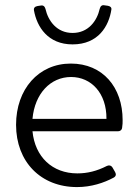

<svg xmlns="http://www.w3.org/2000/svg" viewBox="-20 -720 539 753"><path d="M264.6 -545.9C365.2 -545.9 407.2 -617.2 417 -683.6C418 -690.4 413.1 -695.3 403.3 -697.3L389.6 -699.2C379.9 -701.2 374 -696.3 371.1 -685.5C360.4 -637.7 326.2 -590.8 264.6 -590.8C203.1 -590.8 168.9 -637.7 158.2 -685.5C155.3 -695.3 149.4 -700.2 139.6 -698.2L127 -696.3C117.2 -694.3 111.3 -689.5 113.3 -678.7C125 -614.3 168 -545.9 264.6 -545.9ZM460.9 -249C460.9 -377.9 382.8 -470.7 257.8 -470.7C130.9 -470.7 43 -370.1 43 -230.5C43 -85.9 139.6 13.7 282.2 13.7C337.9 13.7 387.7 -2.9 425.8 -23.4C434.6 -28.3 436.5 -36.1 431.6 -44.9L420.9 -63.5C416 -71.3 408.2 -73.2 399.4 -69.3C359.4 -48.8 322.3 -40 283.2 -40C185.5 -40 117.2 -104.5 107.4 -205.1H442.4C451.2 -205.1 458 -210 459 -219.7C460.9 -230.5 460.9 -240.2 460.9 -249ZM397.5 -253.9H107.4C116.2 -352.5 177.7 -418 258.8 -418C337.9 -418 398.4 -354.5 397.5 -253.9Z"/></svg>

Font: Ed Sans Neue Light
Style: Regular
Weight: 300
Designer: Stephen Hutchings
Version: Version 1.004;PS 001.004;hotconv 1.0.88;makeotf.lib2.5.64775